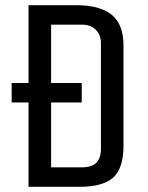

<svg xmlns="http://www.w3.org/2000/svg" viewBox="-20 -720 571 740"><path d="M286 0H90V-325H25V-400H90V-700H274Q364 -700 410 -663.5Q456 -627 456 -544V-158Q456 -72 416.5 -36Q377 0 286 0ZM296 -625H177V-400H295V-325H177V-75H295Q333 -75 351 -92.5Q369 -110 369 -148V-553Q369 -586 349 -605.5Q329 -625 296 -625Z"/></svg>

Font: Share Tech
Style: Regular
Weight: 400
Designer: Ralph du Carrois
Foundry: Carrois Type Design
Version: Version 1.100